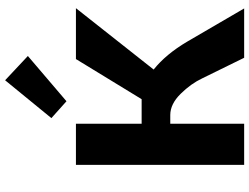

<svg xmlns="http://www.w3.org/2000/svg" viewBox="-132 -843 975 751"><g transform="rotate(-90 355.5 -467.5)"><path d="M568 -223 698 0H505L425 -163Q404 -208 364 -248.5Q324 -289 281 -289H247V0H86V-658H247V-401H330H343L500 -658H699L459 -354Q519 -306 568 -223ZM269 -754 417 -935 512 -846 335 -695Z"/></g></svg>

Font: Ysabeau Ultrabold
Style: Regular
Weight: 800
Designer: Christian Thalmann (Catharsis Fonts)
Version: Version 0.003